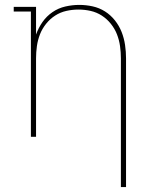

<svg xmlns="http://www.w3.org/2000/svg" viewBox="-20 -558 640 783"><path d="M473 205V-320Q473 -345 469.5 -370Q466 -395 457 -418Q448 -441 432 -461Q416 -481 395 -494.5Q374 -508 349.5 -513.5Q325 -519 300 -519Q275 -519 250.5 -513.5Q226 -508 205 -494.5Q184 -481 168 -461Q152 -441 143 -418Q134 -395 130.5 -370Q127 -345 127 -320V0H106V-511H36V-530H127V-417Q137 -445 153.5 -468.5Q170 -492 194 -508.5Q218 -525 246.5 -531.5Q275 -538 303 -538Q331 -538 358 -532Q385 -526 408 -511.5Q431 -497 448.5 -475Q466 -453 476 -427.5Q486 -402 490 -374.5Q494 -347 494 -320V205Z"/></svg>

Font: Iosevka Slab Thin Extended
Style: Regular
Weight: 100
Width: 7
Monospace: yes
Designer: Belleve Invis
Foundry: Belleve Invis
Version: Version 11.1.1; ttfautohint (v1.8.3)